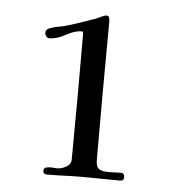

<svg xmlns="http://www.w3.org/2000/svg" viewBox="-40 -849 470 514"><g transform="rotate(5 195.0 -592.0)"><path d="M311 -384Q311 -374 301 -374Q276 -374 250 -374.5Q224 -375 198 -375Q175 -375 151.5 -374Q128 -373 105 -373Q94 -373 94 -382Q94 -390 100.5 -391.5Q107 -393 112 -393Q117 -393 122 -392.5Q127 -392 131 -392Q142 -392 154.5 -399Q167 -406 167 -419Q167 -460 167.5 -501Q168 -542 168 -583V-757Q168 -763 164 -763Q145 -763 122 -750Q99 -737 78 -737Q74 -737 70.5 -741.5Q67 -746 67 -750Q67 -760 76 -763Q86 -767 96 -769Q106 -771 116 -773Q137 -779 157.5 -786Q178 -793 198 -800Q203 -802 212.5 -806.5Q222 -811 227 -811Q232 -811 233.5 -805.5Q235 -800 235 -796Q235 -749 234.5 -701Q234 -653 234 -606V-423Q234 -405 242.5 -399.5Q251 -394 267 -394Q275 -394 283.5 -394.5Q292 -395 300 -395Q311 -395 311 -384Z"/></g></svg>

Font: Kaisei Tokumin Medium
Style: Regular
Weight: 500
Designer: Font-Kai, 金井和夫
Foundry: KAZUO KANAI
Version: Version 5.003